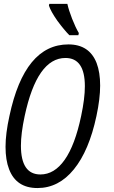

<svg xmlns="http://www.w3.org/2000/svg" viewBox="-20 -951 585 981"><path d="M231.9 -931.2H324.2Q331.1 -899.4 348.4 -855.2Q365.7 -811 382.8 -782.2L380.4 -771H334.5Q308.1 -797.4 272.9 -845.2Q239.3 -893.1 230 -922.4ZM329.6 -724.1Q436.5 -724.1 473.6 -628.9Q491.7 -581.5 491.7 -513.9Q491.7 -446.3 472.7 -357.9Q435.1 -181.2 357.4 -85.7Q279.8 9.8 171.4 9.8Q63 9.8 26.4 -86.4Q8.3 -133.3 8.3 -200.9Q8.3 -268.6 28.3 -358.9Q106 -724.1 329.6 -724.1ZM413.6 -510.3Q413.6 -654.8 314.5 -654.8Q169.4 -654.8 106 -357.9Q86.9 -269 86.9 -206.5Q86.9 -59.6 186.5 -59.6Q257.8 -59.6 310.5 -134.5Q363.3 -209.5 394.5 -357.9Q413.6 -447.3 413.6 -510.3Z"/></svg>

Font: Open Sans Hebrew Condensed
Style: Italic
Weight: 400
Width: 3
Italic angle: -12°
Foundry: Ascender Corporation, Yanek Iontef
Version: Version 2.001;PS 002.001;hotconv 1.0.70;makeotf.lib2.5.58329